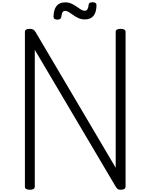

<svg xmlns="http://www.w3.org/2000/svg" viewBox="-20 -1677 1341 1711"><path d="M246 14Q202 14 202 -14V-1393Q202 -1407 213 -1413.5Q224 -1420 246 -1420Q264 -1420 276 -1413.5Q288 -1407 296 -1393L1011 -182V-1393Q1011 -1407 1022 -1413.5Q1033 -1420 1055 -1420Q1099 -1420 1099 -1393V-14Q1099 0 1088 7Q1077 14 1056 14Q1040 14 1031 9Q1022 4 1011 -14L290 -1233V-14Q290 0 279 7Q268 14 246 14ZM491 -1502Q457 -1502 457 -1529Q458 -1591 484 -1623.5Q510 -1656 561 -1656Q592 -1656 617 -1644.5Q642 -1633 662 -1618.5Q682 -1604 700 -1592.5Q718 -1581 735 -1581Q752 -1581 760.5 -1597Q769 -1613 770 -1636Q773 -1657 804 -1657Q823 -1657 831.5 -1650.5Q840 -1644 840 -1630Q839 -1567 813 -1535.5Q787 -1504 736 -1504Q705 -1504 679.5 -1515.5Q654 -1527 633.5 -1542Q613 -1557 595 -1568.5Q577 -1580 561 -1580Q544 -1580 536.5 -1567Q529 -1554 527 -1529Q526 -1516 517 -1509Q508 -1502 491 -1502Z"/></svg>

Font: Playwrite BE WAL
Style: Regular
Weight: 400
Designer: Veronika Burian, José Scaglione
Foundry: TypeTogether
Version: Version 1.002